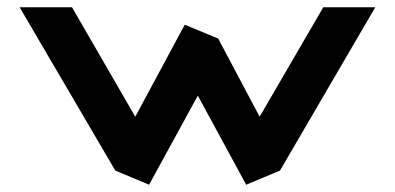

<svg xmlns="http://www.w3.org/2000/svg" viewBox="-20 -502 1085 528"><path d="M488 -434 352 -181 178 -482H34L297 -33L390 6L524 -239L657 6L750 -33L1012 -482H869L694 -181L580 -396Z"/></svg>

Font: Bluebird
Style: Ext
Weight: 400
Designer: Jasper
Foundry: Cannot Into Space Fonts
Version: Version 0.98